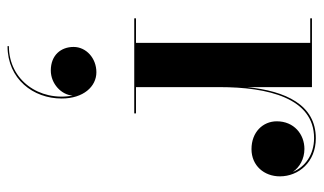

<svg xmlns="http://www.w3.org/2000/svg" viewBox="-190 -320 838 497"><g transform="rotate(90 228.5 -71.0)"><path d="M27 -4.5V0H273V-4.5H205V-220.5C205 -347 233.5 -465.5 337 -465.5C380.5 -465.5 412 -441.5 424.5 -410.5C412.5 -428 391 -440.5 365 -440.5C327 -440.5 293.5 -413.5 293.5 -369C293.5 -333 321.5 -303.5 365.5 -303.5C408.5 -303.5 436 -336.5 436 -377C436 -425.5 399 -470 337.5 -470C250.5 -470 215 -391.5 205 -292V-460H27V-455.5H90.5V-4.5ZM101 157C101 189.5 122 216 162 216C196.5 216 225 188.5 227 159.5C242.5 245.5 187 324.5 99 324.5V328C184 328 234.5 261.5 234.5 188C234.5 131.5 203.5 98 166.5 98C130 98 101 124.5 101 157Z"/></g></svg>

Font: Bodoni* 36pt Medium
Style: Regular
Weight: 500
Version: Version 2.3